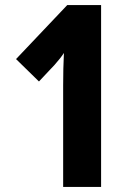

<svg xmlns="http://www.w3.org/2000/svg" viewBox="-20 -734 521 754"><path d="M377 0V-714H244L43 -502L133 -414L195 -480C210 -497 222 -512 231 -526C229 -486 228 -444 228 -398V0Z"/></svg>

Font: Noto Sans Myanmar ExtraCondensed ExtraBold
Style: Regular
Weight: 800
Width: 2
Designer: Monotype Design Team
Foundry: Monotype Imaging Inc.
Version: Version 2.107